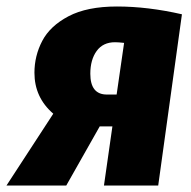

<svg xmlns="http://www.w3.org/2000/svg" viewBox="-63 -571 587 591"><path d="M497 -527 424 0H257L283 -182H244L141 0H-43L101 -221Q43 -271 43 -347Q43 -399 67 -445Q91 -491 148 -521Q205 -551 297 -551Q392 -551 497 -527ZM215 -344Q215 -280 266 -280H296L319 -439Q301 -441 291 -441Q254 -441 234.5 -414Q215 -387 215 -344Z"/></svg>

Font: Fira Sans Condensed ExtraBold
Style: Italic
Weight: 800
Width: 3
Italic angle: -8°
Designer: bBox Type GmbH & Carrois Corporate GbR & Edenspiekermann AG
Foundry: bBox Type GmbH & Carrois Corporate GbR & Edenspiekermann AG
Version: Version 4.301